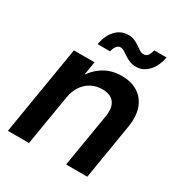

<svg xmlns="http://www.w3.org/2000/svg" viewBox="-171 -853 923 977"><g transform="rotate(30 291.0 -364.5)"><path d="M187 -293.5 138.2 0H14.2L100.6 -522.5H221.7L200.2 -390.1L178.7 -394Q214.4 -463.4 263.4 -497.8Q312.5 -532.2 377.4 -532.2Q433.6 -532.2 472.7 -507.6Q511.7 -482.9 528.6 -436.3Q545.4 -389.6 534.2 -323.2L481 0H356.4L408.2 -312Q417.5 -368.7 395.3 -396.2Q373 -423.8 326.2 -423.8Q292 -423.8 262.9 -409.2Q233.9 -394.5 214.1 -365.7Q194.3 -336.9 187 -293.5ZM414.6 -607.9Q393.1 -607.9 376.5 -615Q359.9 -622.1 346.4 -631.3Q333 -640.6 321.5 -647.7Q310.1 -654.8 299.3 -654.8Q285.2 -654.8 275.6 -641.8Q266.1 -628.9 262.2 -610.4H189Q199.2 -666 229.2 -697.8Q259.3 -729.5 301.8 -729.5Q323.7 -729.5 339.8 -722.4Q356 -715.3 368.7 -706.1Q381.3 -696.8 392.8 -689.7Q404.3 -682.6 416.5 -682.6Q432.1 -682.6 440.7 -693.8Q449.2 -705.1 455.1 -727.1H526.9Q516.1 -670.9 485.6 -639.4Q455.1 -607.9 414.6 -607.9Z"/></g></svg>

Font: Inter 28pt SemiBold
Style: Italic
Weight: 600
Italic angle: -9.3988°
Designer: Rasmus Andersson
Foundry: rsms
Version: Version 4.001;git-66647c0bb